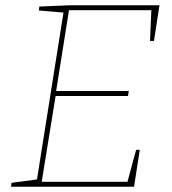

<svg xmlns="http://www.w3.org/2000/svg" viewBox="-20 -712 657 732"><path d="M130 -687 247 -692H588L567 -556H552L557 -673H243L194 -365H471L468 -346H192L139 -19H466L499 -141H513L491 0H22L24 -15L121 -28L222 -664L128 -672Z"/></svg>

Font: Bitter Pro Thin
Style: Italic
Weight: 250
Italic angle: -9°
Designer: Sol Matas, and Bitter project Authors
Foundry: Sol Matas
Version: Version 1.010